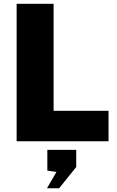

<svg xmlns="http://www.w3.org/2000/svg" viewBox="-20 -743 618 1010"><path d="M67.5 -723H262V-160H551V0H67.5ZM227 247.5 277 161.5 229 154.5V45.5H381V135.5L291 247.5Z"/></svg>

Font: Public Sans Black
Style: Regular
Weight: 900
Designer: The Public Sans Project Authors: Dan O. Williams and USWDS (Libre Franklin designed by Pablo Impallari and Rodrigo Fuenz
Version: Version 1.007